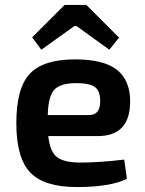

<svg xmlns="http://www.w3.org/2000/svg" viewBox="-20 -744 588 776"><path d="M147 -543 110 -593 241 -724H329L461 -592L422 -543L289 -639H281ZM375 -194H175Q182 -130 211 -108.5Q240 -87 306 -87Q381 -87 482 -99L493 -21Q424 12 291 12Q158 12 102 -47Q46 -106 46 -246Q46 -389 101 -446.5Q156 -504 283 -504Q400 -504 453 -461.5Q506 -419 506 -334Q506 -194 375 -194ZM173 -279H341Q385 -279 385 -336Q385 -376 364 -392Q343 -408 288 -408Q224 -408 199.5 -381.5Q175 -355 173 -279Z"/></svg>

Font: Exo 2.0 Semi Bold
Style: Regular
Weight: 600
Designer: Natanael Gama
Version: Version 1.001;PS 001.001;hotconv 1.0.70;makeotf.lib2.5.58329